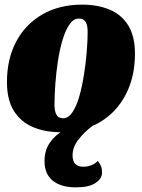

<svg xmlns="http://www.w3.org/2000/svg" viewBox="-20 -550 614 828"><path d="M239 20Q174 20 122 -2Q70 -24 40 -71.5Q10 -119 10 -196Q10 -296 50 -371Q90 -446 163 -488Q236 -530 335 -530Q401 -530 452.5 -508.5Q504 -487 533 -440.5Q562 -394 562 -318Q562 -219 522.5 -142.5Q483 -66 410.5 -23Q338 20 239 20ZM253 -40Q275 -40 292.5 -66Q310 -92 322 -134.5Q334 -177 342 -227Q350 -277 354 -326Q358 -375 358 -413Q358 -439 350 -454.5Q342 -470 320 -470Q297 -470 279.5 -444.5Q262 -419 249.5 -377Q237 -335 229.5 -285Q222 -235 218.5 -186Q215 -137 215 -97Q215 -72 223 -56Q231 -40 253 -40ZM307 258Q244 258 208 229.5Q172 201 172 145Q172 99 194.5 66Q217 33 254.5 11.5Q292 -10 336 -22L383 -15V-10Q348 15 320.5 49Q293 83 293 120Q293 169 339 169Q357 169 373 163Q389 157 402 144Q412 157 416 167.5Q420 178 420 195Q420 220 392 239Q364 258 307 258Z"/></svg>

Font: Sansita Swashed Black
Style: Regular
Weight: 900
Designer: Pablo Cosgaya
Foundry: Omnibus-Type
Version: Version 1.003; ttfautohint (v1.8.3)